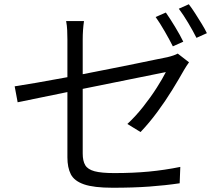

<svg xmlns="http://www.w3.org/2000/svg" viewBox="-20 -851 1040 903"><path d="M760 -792Q779 -765 803 -725.5Q827 -686 842 -655L793 -633Q778 -663 755 -703Q732 -743 712 -771ZM868 -831Q882 -813 898 -788Q914 -763 929 -738.5Q944 -714 953 -695L904 -673Q888 -705 865 -743.5Q842 -782 821 -810ZM869 -558Q864 -551 857 -540.5Q850 -530 845 -521Q822 -480 790 -428Q758 -376 720 -324.5Q682 -273 641 -230L579 -268Q617 -303 653 -348.5Q689 -394 717 -438Q745 -482 760 -512L369 -433V-129Q369 -94 381 -74Q393 -54 425 -45.5Q457 -37 517 -37Q606 -37 680 -44Q754 -51 828 -66L825 11Q758 21 682 26.5Q606 32 510 32Q421 32 375 16Q329 0 313 -31.5Q297 -63 297 -111V-418L63 -370L49 -445Q83 -450 150 -461.5Q217 -473 297 -488V-665Q297 -687 296 -709Q295 -731 291 -752H375Q369 -710 369 -665V-502Q434 -515 498.5 -527.5Q563 -540 618 -551.5Q673 -563 712.5 -571Q752 -579 767 -582Q800 -590 816 -599Z"/></svg>

Font: Source Han Sans SC Normal
Style: Regular
Weight: 350
Designer: Ryoko NISHIZUKA 西塚涼子 (kana, bopomofo & ideographs); Paul D. Hunt (Latin, Greek & Cyrillic); Sandoll Communications 산돌커뮤니
Foundry: Adobe
Version: Version 2.004;hotconv 1.0.118;makeotfexe 2.5.65603